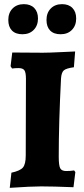

<svg xmlns="http://www.w3.org/2000/svg" viewBox="-20 -898 407 925"><path d="M35 -66Q77 -75 90.5 -91Q104 -107 104 -149L105 -518Q105 -549 97.5 -559.5Q90 -570 69 -570Q54 -570 38 -568L31 -579L39 -645L187 -644Q215 -644 276 -647L342 -650L336 -574Q299 -569 287.5 -559Q276 -549 274 -520Q263 -307 263 -143Q263 -101 270 -87.5Q277 -74 299 -74Q322 -74 337 -77L343 -69L334 4Q236 0 178 0Q130 0 27 7ZM20 -802Q20 -836 40.5 -857Q61 -878 95 -878Q127 -878 145 -859.5Q163 -841 163 -809Q163 -775 142.5 -754Q122 -733 88 -733Q55 -733 37.5 -751Q20 -769 20 -802ZM204 -802Q204 -836 224.5 -857Q245 -878 279 -878Q311 -878 329 -859.5Q347 -841 347 -809Q347 -775 326.5 -754Q306 -733 272 -733Q239 -733 221.5 -751Q204 -769 204 -802Z"/></svg>

Font: Alegreya SC ExtraBold
Style: Regular
Weight: 800
Designer: Juan Pablo del Peral
Foundry: Huerta Tipografica
Version: Version 2.007; ttfautohint (v1.6)